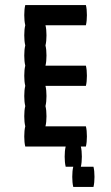

<svg xmlns="http://www.w3.org/2000/svg" viewBox="-20 -580 440 760"><path d="M160 -240Q164 -224 164 -200Q164 -177 160 -160Q164 -144 164 -120Q164 -97 160 -80H320Q324 -64 324 -40Q324 -17 320 0H80Q76 -17 76 -40Q76 -64 80 -80Q76 -97 76 -120Q76 -144 80 -160Q76 -177 76 -200Q76 -224 80 -240Q76 -257 76 -280Q76 -304 80 -320Q76 -337 76 -360Q76 -384 80 -400Q76 -417 76 -440Q76 -464 80 -480Q76 -497 76 -520Q76 -544 80 -560H320Q324 -544 324 -520Q324 -497 320 -480H160Q164 -464 164 -440Q164 -417 160 -400Q164 -384 164 -360Q164 -337 160 -320H320Q324 -304 324 -280Q324 -257 320 -240ZM354 120Q354 143 350 160H270Q266 143 266 120Q266 96 270 80H240Q236 63 236 40Q236 16 240 0H300Q304 16 304 40Q304 63 300 80H350Q354 96 354 120Z"/></svg>

Font: VT323
Style: Regular
Weight: 400
Monospace: yes
Designer: Peter Hull
Version: Version 2.000